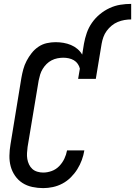

<svg xmlns="http://www.w3.org/2000/svg" viewBox="-20 -960 695 988"><path d="M202 8Q174 8 146 2Q118 -4 95.5 -18.5Q73 -33 57.5 -55.5Q42 -78 35 -104Q28 -130 28.5 -159Q29 -188 34 -217L90 -559Q94 -582 100 -604Q106 -626 117 -647Q128 -668 143 -687Q158 -706 178 -719.5Q198 -733 221 -738Q244 -743 266 -743Q287 -743 307 -739.5Q327 -736 345 -728.5Q363 -721 378 -708.5Q393 -696 403 -679L412 -735Q417 -763 426.5 -790.5Q436 -818 453 -842.5Q470 -867 493.5 -886.5Q517 -906 544 -918.5Q571 -931 599 -935.5Q627 -940 655 -940V-860Q638 -860 620.5 -857Q603 -854 586 -847Q569 -840 554.5 -828Q540 -816 529 -801Q518 -786 512 -769Q506 -752 503 -735L473 -554H382L391 -607Q388 -620 380 -631.5Q372 -643 360 -650Q348 -657 334 -660Q320 -663 306 -663Q291 -663 275.5 -660Q260 -657 245.5 -649.5Q231 -642 219.5 -630.5Q208 -619 199.5 -605Q191 -591 186.5 -576Q182 -561 179 -546L122 -204Q120 -188 119 -172.5Q118 -157 120.5 -142Q123 -127 129.5 -113.5Q136 -100 146.5 -90.5Q157 -81 172 -76.5Q187 -72 202 -72Q224 -72 246 -80Q268 -88 284.5 -105Q301 -122 311 -143Q321 -164 325 -186H414Q410 -161 401 -136.5Q392 -112 378 -89.5Q364 -67 344.5 -47.5Q325 -28 301.5 -15.5Q278 -3 252.5 2.5Q227 8 202 8Z"/></svg>

Font: Iosevka Curly Medium Oblique
Style: Regular
Weight: 500
Italic angle: -9°
Monospace: yes
Designer: Belleve Invis
Foundry: Belleve Invis
Version: Version 11.1.0; ttfautohint (v1.8.3)